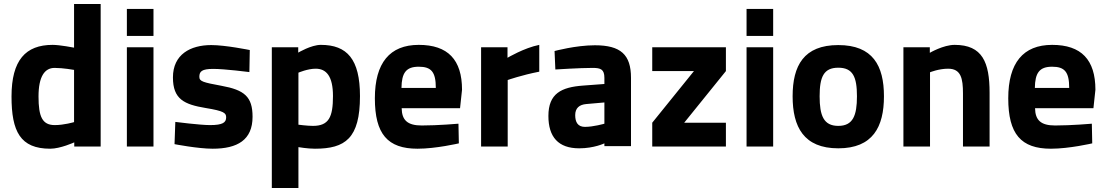

<svg xmlns="http://www.w3.org/2000/svg" viewBox="-20 -738 5571 967"><path d="M256 -108C193 -108 174 -150 174 -252C174 -353 205 -396 255 -396C298 -396 353 -386 353 -386V-123C353 -123 303 -108 256 -108ZM353 -718V-498C353 -498 282 -512 245 -512C109 -512 38 -435 38 -252C38 -76 82 11 233 11C284 11 354 -21 354 -21V0H487V-718Z M753 -557V-693H619V-557ZM753 0V-500H619V0Z M1238 -486C1238 -486 1116 -511 1044 -511C939 -511 851 -464 851 -348C851 -238 908 -212 1016 -194C1108 -179 1119 -169 1119 -147C1119 -121 1102 -108 1038 -108C987 -108 863 -124 863 -124L859 -12C859 -12 977 11 1051 11C1176 11 1252 -33 1252 -150C1252 -251 1211 -285 1095 -306C1003 -323 984 -328 984 -351C984 -378 996 -391 1054 -391C1112 -391 1236 -375 1236 -375L1238 -486Z M1570 -392C1623 -392 1657 -355 1657 -254C1657 -148 1636 -104 1556 -104C1528 -104 1483 -110 1483 -110V-372C1483 -372 1529 -392 1570 -392ZM1483 209V3C1483 3 1529 11 1566 11C1719 11 1793 -41 1793 -254C1793 -440 1728 -512 1596 -512C1547 -512 1482 -473 1482 -473V-500H1349V209Z M2002 -295C2003 -371 2025 -402 2089 -402C2152 -402 2175 -376 2175 -295H2002ZM2104 -106C2032 -106 2004 -133 2003 -193H2297L2307 -286C2307 -437 2236 -512 2089 -512C1943 -512 1868 -421 1868 -243C1868 -63 1932 11 2083 11C2176 11 2291 -16 2291 -16L2289 -115C2289 -115 2186 -106 2104 -106Z M2537 0V-335C2537 -335 2608 -360 2696 -377V-512C2620 -497 2536 -447 2536 -447V-500H2403V0Z M3024 -115C3024 -115 2969 -99 2926 -99C2890 -99 2877 -123 2877 -158C2877 -194 2898 -211 2933 -214L3024 -222ZM3158 -346C3158 -463 3106 -510 2976 -510C2880 -510 2773 -481 2773 -481L2777 -388C2777 -388 2899 -396 2965 -396C3005 -396 3024 -389 3024 -346V-315L2917 -307C2807 -299 2742 -267 2742 -154C2742 -48 2792 9 2897 9C2972 9 3024 -16 3024 -16C3024 -15 3024 -2 3024 -2H3158V-346Z M3475 -380 3265 -120V0H3636V-120H3426L3636 -380V-500H3265V-380Z M3874 -557V-693H3740V-557ZM3874 0V-500H3740V0Z M4202 -104C4128 -104 4108 -156 4108 -253C4108 -350 4128 -397 4202 -397C4276 -397 4296 -350 4296 -253C4296 -156 4276 -104 4202 -104ZM4202 -511C4028 -511 3972 -407 3972 -253C3972 -99 4028 9 4202 9C4376 9 4432 -99 4432 -253C4432 -407 4376 -511 4202 -511Z M4664 -374C4664 -374 4708 -392 4755 -392C4820 -392 4830 -343 4830 -267V0H4964V-271C4964 -424 4928 -512 4788 -512C4731 -512 4663 -472 4663 -472V-500H4530V0H4664Z M5192 -295C5193 -371 5215 -402 5279 -402C5342 -402 5365 -376 5365 -295H5192ZM5294 -106C5222 -106 5194 -133 5193 -193H5487L5497 -286C5497 -437 5426 -512 5279 -512C5133 -512 5058 -421 5058 -243C5058 -63 5122 11 5273 11C5366 11 5481 -16 5481 -16L5479 -115C5479 -115 5376 -106 5294 -106Z"/></svg>

Font: RazerF5
Style: Bold
Weight: 700
Foundry: Razer Inc.
Version: Version 2